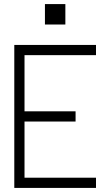

<svg xmlns="http://www.w3.org/2000/svg" viewBox="-20 -920 540 940"><path d="M450 -700H50V0H450V-50H100V-325H350V-375H100V-650H450ZM200 -800H300V-900H200Z"/></svg>

Font: LS-VG5000 Light
Style: Regular
Weight: 400
Designer: Justin Bihan, 2021
Foundry: Justin Bihan, 2021
Version: Version 1.000;Glyphs 3.1.2 (3151)